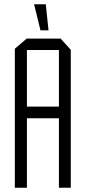

<svg xmlns="http://www.w3.org/2000/svg" viewBox="-20 -886 404 906"><path d="M50 0V-656L106 -704H107V0ZM107 -328V-383H258V-328ZM258 0V-650H314V0ZM107 -650V-704H266L314 -651V-650ZM171 -743 141 -865V-866H196L209 -743Z"/></svg>

Font: Foldit Light
Style: Regular
Weight: 300
Version: Version 1.003